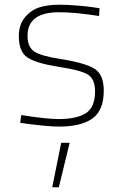

<svg xmlns="http://www.w3.org/2000/svg" viewBox="-20 -529 523 816"><path d="M403 -494 401 -461Q299 -477 231 -477Q97 -477 97 -377Q97 -330 125 -310.5Q153 -291 239 -278Q345 -261 383 -236Q421 -211 421 -144Q421 -60 373 -25.5Q325 9 231 9Q206 9 164.5 5Q123 1 94 -3L66 -7L70 -40Q178 -23 229 -23Q306 -23 345 -48Q384 -73 384 -141Q384 -193 353.5 -212Q323 -231 229 -245Q134 -260 97 -284.5Q60 -309 60 -375Q60 -425 87 -456.5Q114 -488 150 -498.5Q186 -509 231 -509Q265 -509 308 -505.5Q351 -502 377 -498ZM202 267 240 78H276L230 267Z"/></svg>

Font: TitilliumText22L Th
Style: Thin
Weight: 100
Designer: Campivisivi
Foundry: Campivisivi
Version: 1.000